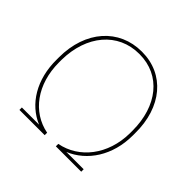

<svg xmlns="http://www.w3.org/2000/svg" viewBox="-173 -882 1059 1059"><g transform="rotate(45 356.0 -352.5)"><path d="M112 0H309V-19C173 -45 81 -170 81 -339V-361C84 -552 195 -686 361 -686H363C529 -686 634 -552 634 -361V-339C632 -171 533 -45 396 -19V0H594V-19H459C573 -66 654 -185 654 -343V-359C657 -567 538 -705 364 -705H362C186 -705 61 -567 61 -359V-343C59 -184 134 -66 246 -19H112Z"/></g></svg>

Font: Fixel Text 20240404 Thin
Style: Italic
Weight: 100
Width: 4
Italic angle: -10°
Designer: AlfaBravo + MacPaw
Foundry: Kyrylo Tkachov, Marchela Mozhyna, Serhii Makarenko, Maria Weinstein, Zakhar Kryvoshyya
Version: Version 1.211;Glyphs 3.2 (3225)